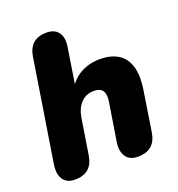

<svg xmlns="http://www.w3.org/2000/svg" viewBox="-131 -821 868 938"><g transform="rotate(-20 303.0 -352.5)"><path d="M101 9Q59 9 40 -18.5Q21 -46 28 -95L112 -626Q119 -670 144.5 -692Q170 -714 214 -714Q256 -714 275.5 -687Q295 -660 287 -611L255 -407H244Q270 -454 314 -478.5Q358 -503 416 -503Q469 -503 506.5 -481Q544 -459 559.5 -412Q575 -365 564 -291L531 -79Q524 -35 498 -13Q472 9 428 9Q386 9 366.5 -18.5Q347 -46 354 -94L385 -288Q392 -327 380 -347Q368 -367 334 -367Q293 -367 266.5 -339.5Q240 -312 232 -262L203 -79Q189 9 101 9Z"/></g></svg>

Font: Nunito ExtraLight Black
Style: Italic
Weight: 900
Italic angle: -9°
Version: Version 3.602